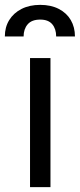

<svg xmlns="http://www.w3.org/2000/svg" viewBox="-56 -769 328 789"><path d="M67.4 -530.3H151.4V0H67.4ZM109.4 -749Q153.3 -749 185.5 -732.4Q217.8 -715.8 234.9 -686.5Q252 -657.2 252 -619.1H174.8Q174.8 -650.4 158.7 -669.4Q142.6 -688.5 109.4 -688.5Q74.2 -688.5 57.6 -668.9Q41 -649.4 41 -619.1H-36.1Q-36.1 -657.2 -18.1 -686.5Q0 -715.8 32.7 -732.4Q65.4 -749 109.4 -749Z"/></svg>

Font: Pretendard GOV Variable
Style: Regular
Weight: 400
Designer: Base glyphs from Inter by Rasmus Andersson; Hangul glyphs from Noto Sans CJK(Source Han Sans) by Jang Soo-young and Kang
Foundry: Kil Hyung-jin
Version: Version 1.307;Glyphs 3.2 (3192)